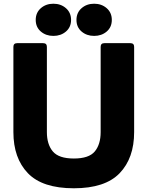

<svg xmlns="http://www.w3.org/2000/svg" viewBox="-20 -995 794 1032"><path d="M52 -285V-743Q52 -763 72 -763H212Q232 -763 232 -743V-285Q232 -219 264 -181Q296 -143 377 -143Q458 -143 489.5 -181Q521 -219 521 -285V-743Q521 -763 541 -763H681Q701 -763 701 -743V-285Q701 -145 623 -64Q545 17 377 17Q208 17 130 -64Q52 -145 52 -285ZM172 -888Q172 -927 199.5 -951Q227 -975 267 -975Q307 -975 334.5 -951Q362 -927 362 -888Q362 -849 334.5 -825.5Q307 -802 267 -802Q227 -802 199.5 -825.5Q172 -849 172 -888ZM391 -888Q391 -927 418.5 -951Q446 -975 486 -975Q526 -975 553.5 -951Q581 -927 581 -888Q581 -849 553.5 -825.5Q526 -802 486 -802Q446 -802 418.5 -825.5Q391 -849 391 -888Z"/></svg>

Font: Open Sauce Two Black
Style: Regular
Weight: 900
Designer: Alfredo Marco Pradil
Foundry: Creative Sauce Fz LLC
Version: Version 1.477